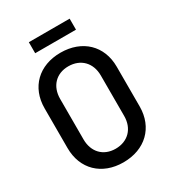

<svg xmlns="http://www.w3.org/2000/svg" viewBox="-203 -964 987 1088"><g transform="rotate(-30 290.5 -420.0)"><path d="M282 9C424 9 519 -82 519 -220V-480C519 -617 424 -708 282 -708C141 -708 47 -617 47 -480V-220C47 -82 141 9 282 9ZM150 -217V-482C150 -564 202 -619 282 -619C363 -619 416 -564 416 -482V-217C416 -135 363 -80 282 -80C202 -80 150 -135 150 -217ZM157 -777H424V-849H157Z"/></g></svg>

Font: Vanilla Cream DemiBold
Style: Regular
Weight: 600
Designer: Jeremy Tribby, Jinavaṁso
Foundry: Tribby Type
Version: Version 1.422;Glyphs 3.1.2 (3151)